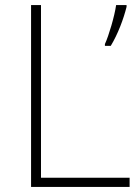

<svg xmlns="http://www.w3.org/2000/svg" viewBox="-20 -734 550 754"><path d="M102 0H489V-36H141V-714H102ZM477 -707V-714H436C430 -671 407 -593 392 -561V-554H415C443 -600 465 -659 477 -707Z"/></svg>

Font: Noto Sans Gurmukhi ExtraLight
Style: Regular
Weight: 200
Designer: Jelle Bosma - Monotype Design Team
Foundry: Monotype Imaging Inc.
Version: Version 2.004